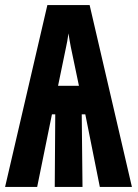

<svg xmlns="http://www.w3.org/2000/svg" viewBox="-21 -734 541 754"><path d="M-1 0H125L183 -285H196L194 0H303L300 -285H314L371 0H497L331 -714H165ZM207 -397 238 -547Q243 -568 248 -603Q252 -575 257 -550L289 -397Z"/></svg>

Font: Noto Sans Mono Condensed Extra
Style: Regular
Weight: 800
Width: 3
Designer: Monotype Design Team
Foundry: Monotype Imaging Inc.
Version: Version 1.900